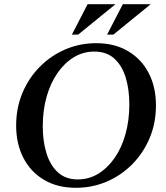

<svg xmlns="http://www.w3.org/2000/svg" viewBox="-20 -886 793 916"><path d="M439 -680Q527 -680 591 -642Q655 -604 689.5 -537.5Q724 -471 724 -383Q724 -299 694 -227.5Q664 -156 611 -102.5Q558 -49 489 -19.5Q420 10 342 10Q254 10 190 -28Q126 -66 91.5 -133Q57 -200 57 -287Q57 -371 87 -442.5Q117 -514 170 -567.5Q223 -621 292 -650.5Q361 -680 439 -680ZM351 -30Q404 -30 448.5 -57Q493 -84 526.5 -132Q560 -180 578.5 -245.5Q597 -311 597 -388Q597 -458 580 -515Q563 -572 526 -606Q489 -640 430 -640Q377 -640 332.5 -613Q288 -586 254.5 -538Q221 -490 202.5 -425Q184 -360 184 -283Q184 -213 201.5 -155.5Q219 -98 256 -64Q293 -30 351 -30ZM531 -866 353 -721H323L398 -866ZM699 -866 521 -721H491L566 -866Z"/></svg>

Font: Brygada 1918 SemiBold
Style: Italic
Weight: 600
Italic angle: -8°
Designer: Mateusz Machalski | Borys Kosmynka | Przemek Hoffer
Foundry: NIEPODLEGLA 2018
Version: Version 3.006